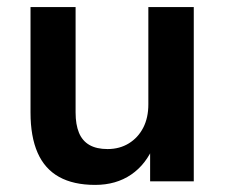

<svg xmlns="http://www.w3.org/2000/svg" viewBox="-20 -511 634 541"><path d="M248 10Q187 10 146.5 -12.5Q106 -35 86 -80.5Q66 -126 66 -194V-491H193V-194Q193 -160 202.5 -137Q212 -114 232 -102.5Q252 -91 283 -91Q317 -91 343 -107Q369 -123 383.5 -151Q398 -179 398 -217V-491H526V0H403V-102H414Q392 -48 349.5 -19Q307 10 248 10Z"/></svg>

Font: Nunito Sans 11pt
Style: Bold
Weight: 700
Version: Version 3.101;gftools[0.9.27]